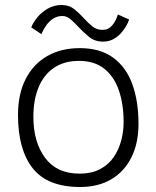

<svg xmlns="http://www.w3.org/2000/svg" viewBox="-20 -730 626 768"><path d="M300.5 18Q170.5 18 111.2 -56.5Q52 -131 52 -270Q52 -354.5 82.8 -414.2Q113.5 -474 169 -505.8Q224.5 -537.5 299 -537.5Q380.5 -537.5 432.5 -499.5Q484.5 -461.5 509.2 -393.5Q534 -325.5 534 -234.5Q534 -158 506 -101.2Q478 -44.5 425.8 -13.2Q373.5 18 300.5 18ZM297.5 -35.5Q347 -35.5 381 -53.8Q415 -72 435.5 -102.5Q456 -133 465.2 -169.2Q474.5 -205.5 474.5 -241.5Q474.5 -312 455.8 -367.5Q437 -423 397.5 -454.8Q358 -486.5 296 -486.5Q237 -486.5 196.2 -459Q155.5 -431.5 134.5 -381.2Q113.5 -331 113.5 -263Q113.5 -161.5 160.5 -98.5Q207.5 -35.5 297.5 -35.5ZM105 -620.5Q112.5 -640 129.5 -660.8Q146.5 -681.5 171.5 -695.8Q196.5 -710 226.5 -710Q256.5 -710 277 -693.5Q297.5 -677 315 -657.5Q331 -639.5 348.8 -625Q366.5 -610.5 390.5 -610.5Q413.5 -610.5 428.8 -628.5Q444 -646.5 451.5 -672L496.5 -652Q493.5 -641.5 485.2 -626.8Q477 -612 464 -597.5Q451 -583 433 -573.2Q415 -563.5 392 -563.5Q359 -563.5 335.8 -582.8Q312.5 -602 293 -623Q277.5 -640 262.2 -653Q247 -666 229.5 -666Q209 -666 192.8 -655.5Q176.5 -645 164.8 -628.2Q153 -611.5 145.5 -593.5Z"/></svg>

Font: Grandstander Thin ExtraLight
Style: Regular
Weight: 250
Version: Version 1.200